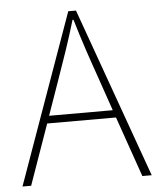

<svg xmlns="http://www.w3.org/2000/svg" viewBox="-52 -771 678 817"><g transform="rotate(-5 287.0 -363.0)"><path d="M11 0H48L139 -258H433L523 0H563L303 -726H270ZM150 -290 201 -435C232 -523 258 -597 285 -688H289C316 -597 341 -523 372 -435L422 -290Z"/></g></svg>

Font: Noto Sans JP Thin
Style: Regular
Weight: 100
Designer: Ryoko NISHIZUKA 西塚涼子 (kana, bopomofo & ideographs); Paul D. Hunt (Latin, Greek & Cyrillic); Sandoll Communications 산돌커뮤니
Foundry: Adobe
Version: Version 2.004;hotconv 1.0.118;makeotfexe 2.5.65603